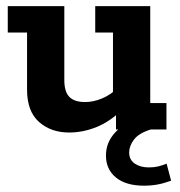

<svg xmlns="http://www.w3.org/2000/svg" viewBox="-20 -420 585 623"><path d="M204.3 10Q145.3 10 106.6 -24.3Q67.8 -58.5 67.8 -129.3V-314.5H5.2V-400H188.7V-160.2Q188.7 -122.3 205 -105.6Q221.4 -88.9 256.2 -88.9Q282.9 -88.9 310.8 -100.4Q338.7 -111.8 365 -137L346.6 -103V-314.5H289V-400H467.5V-85.5H520.1V0H356.4V-62.6L376.9 -65Q338.6 -26.3 294.1 -8.1Q249.6 10 204.3 10ZM447.2 182.5Q388.6 182.5 356.2 156Q323.8 129.4 323.8 84.6Q323.8 42.9 352.8 10.8Q381.8 -21.2 432.6 -37.2L469.5 0Q430.3 12.2 414.7 32.9Q399.1 53.6 399.1 74.8Q399.1 98.3 417.2 110.8Q435.4 123.2 462.6 123.2Q479.4 123.2 492.4 120.2Q505.4 117.2 520.6 111L535.2 166.3Q512.1 174.8 491.6 178.6Q471.1 182.5 447.2 182.5Z"/></svg>

Font: Rokkitt SemiBold
Style: Regular
Weight: 600
Designer: Vernon Adams
Foundry: Vernon Adams
Version: Version 3.103